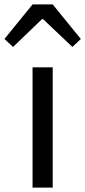

<svg xmlns="http://www.w3.org/2000/svg" viewBox="-55 -847 385 867"><path d="M92 -543H183V0H92ZM92 -827H183L310 -671L272 -635L139 -761H135L4 -635L-35 -671Z"/></svg>

Font: Source Han Sans K Regular
Style: Regular
Weight: 400
Designer: Ryoko NISHIZUKA  (kana & ideographs); Paul D. Hunt (Latin, Greek & Cyrillic); Wenlong ZHANG  (bopomofo); Sandoll Communi
Foundry: Adobe Systems Incorporated
Version: Version 1.00 July 18, 2014, initial release